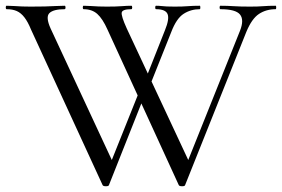

<svg xmlns="http://www.w3.org/2000/svg" viewBox="-24 -645 981 668"><path d="M484 -326 355 -1Q354 3 344.5 3Q335 3 333 -1L84 -542Q73 -569 61 -584.5Q49 -600 34.5 -606.5Q20 -613 -1 -613Q-4 -613 -4 -619Q-4 -625 -1 -625Q13 -625 26 -624Q39 -623 53 -622.5Q67 -622 82 -622Q110 -622 131.5 -622.5Q153 -623 169.5 -624Q186 -625 201 -625Q204 -625 204 -619Q204 -613 201 -613Q162 -613 148 -599.5Q134 -586 152 -546L374 -69L338 -21L469 -348ZM935 -625Q937 -625 937 -619Q937 -613 935 -613Q902 -613 877 -596.5Q852 -580 833 -534L620 -1Q619 3 609.5 3Q600 3 598 -1L350 -542Q333 -580 314.5 -596.5Q296 -613 267 -613Q264 -613 264 -619Q264 -625 267 -625Q280 -625 293 -624Q306 -623 319.5 -622.5Q333 -622 348 -622Q380 -622 399 -623.5Q418 -625 433 -625Q436 -625 436 -619Q436 -613 433 -613Q402 -613 399.5 -601.5Q397 -590 417 -546L640 -69L604 -21L811 -538Q826 -576 811 -594.5Q796 -613 743 -613Q740 -613 740 -619Q740 -625 743 -625Q767 -625 789 -623.5Q811 -622 846 -622Q874 -622 892 -623.5Q910 -625 935 -625ZM474 -348 550 -540Q566 -579 559 -596Q552 -613 519 -613Q516 -613 516 -619Q516 -625 519 -625Q529 -625 537.5 -624Q546 -623 556.5 -622.5Q567 -622 584 -622Q612 -622 629.5 -623.5Q647 -625 671 -625Q673 -625 673 -619Q673 -613 671 -613Q640 -613 615 -597Q590 -581 572 -534L489 -326Z"/></svg>

Font: Cormorant Garamond Light
Style: Regular
Weight: 400
Version: Version 4.001